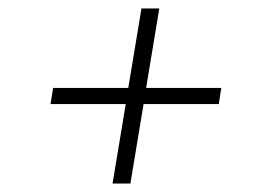

<svg xmlns="http://www.w3.org/2000/svg" viewBox="-20 -566 640 452"><path d="M245 -134 276 -321H99L105 -359H282L313 -546H355L324 -359H501L495 -321H318L287 -134Z"/></svg>

Font: Iosevka Etoile Extralight
Style: Italic
Weight: 200
Italic angle: -9°
Designer: Belleve Invis
Foundry: Belleve Invis
Version: Version 22.1.2; ttfautohint (v1.8.4)